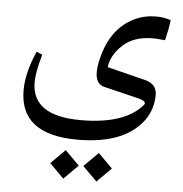

<svg xmlns="http://www.w3.org/2000/svg" viewBox="-55 -382 866 911"><g transform="rotate(5 377.5 73.5)"><path d="M437.5 339.8 505.4 407.7 437.5 475.6 369.6 407.7ZM279.8 339.8 347.7 407.7 279.8 475.6 211.9 407.7ZM337.4 191.9Q544.9 191.9 629.4 95.7Q634.3 90.3 634.3 85.4Q634.3 73.2 600.6 64.9L435.5 24.9Q394 14.6 394 -42.5Q394 -76.7 408.7 -127.4Q448.2 -263.7 561.5 -312Q602.5 -329.1 651.4 -329.1Q652.8 -329.1 653.8 -329.1Q688 -329.1 722.2 -317.9Q718.3 -280.8 703.6 -220.7L681.2 -222.7Q662.1 -224.6 645 -224.6Q554.7 -224.6 502.4 -175.3Q450.7 -127 443.8 -69.8L625.5 -24.4Q682.1 -10.3 682.1 42Q682.1 110.8 643.1 164.6Q553.2 285.6 330.6 285.6Q329.6 285.6 329.1 285.6Q55.7 285.2 55.7 73.7Q55.7 -9.3 101.6 -113.3L129.4 -101.6Q104.5 -16.1 104.5 31.2Q104.5 191.9 337.4 191.9Z"/></g></svg>

Font: Parastoo WOL
Style: WOL
Weight: 400
Foundry: Saber Rastikerdar (saber.rastikerdar@gmail.com)
Version: Version 1.0.0-alpha5